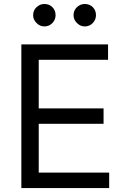

<svg xmlns="http://www.w3.org/2000/svg" viewBox="-20 -952 638 972"><path d="M88.1 0V-727.3H527V-649.1H176.1V-403.4H504.3V-325.3H176.1V-78.1H532.7V0ZM204.5 -818.2Q182.2 -818.2 165 -835.4Q147.7 -852.6 147.7 -875Q147.7 -899.5 165 -915.7Q182.2 -931.8 204.5 -931.8Q229 -931.8 245.2 -915.7Q261.4 -899.5 261.4 -875Q261.4 -852.6 245.2 -835.4Q229 -818.2 204.5 -818.2ZM409.1 -818.2Q386.7 -818.2 369.5 -835.4Q352.3 -852.6 352.3 -875Q352.3 -899.5 369.5 -915.7Q386.7 -931.8 409.1 -931.8Q433.6 -931.8 449.8 -915.7Q465.9 -899.5 465.9 -875Q465.9 -852.6 449.8 -835.4Q433.6 -818.2 409.1 -818.2Z"/></svg>

Font: Inter Alia
Style: Regular
Weight: 400
Designer: Rasmus Andersson (Latin, Greek, Cyrillic etc.) and Evan from Shavian.info (Shavian, old style figures)
Foundry: Shavian.info
Version: Version 0.001;git-37ab20767